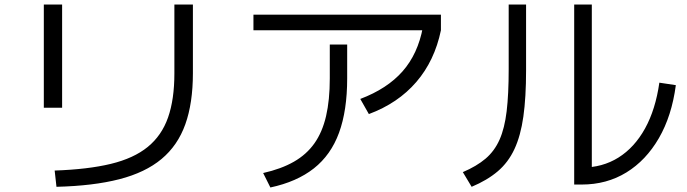

<svg xmlns="http://www.w3.org/2000/svg" viewBox="-20 -787 3040 850"><path d="M222 -32Q369 -37 470.5 -61.5Q572 -86 634 -136.5Q696 -187 724 -267Q752 -347 752 -462V-767H834V-463Q834 -331 800.5 -237Q767 -143 695 -83Q623 -23 508 6.5Q393 36 230 40ZM174 -310V-767H255V-310Z M1145 -21Q1225 -39 1281 -71Q1337 -103 1372 -152.5Q1407 -202 1423.5 -273Q1440 -344 1440 -440V-590H1517V-440Q1517 -298 1481 -199.5Q1445 -101 1369.5 -41.5Q1294 18 1177 43ZM1102 -653V-722H1932V-653ZM1575 -349Q1694 -394 1762 -471Q1830 -548 1852 -666L1932 -653Q1904 -518 1823 -424Q1742 -330 1613 -282Z M2522 30V-767H2600V-5L2555 -45Q2647 -45 2718 -89.5Q2789 -134 2835.5 -218Q2882 -302 2899 -421L2972 -410Q2954 -274 2897 -175.5Q2840 -77 2753 -23.5Q2666 30 2555 30ZM2029 -25Q2090 -51 2129.5 -84.5Q2169 -118 2191.5 -168.5Q2214 -219 2223 -294.5Q2232 -370 2232 -481V-767H2309V-476Q2309 -356 2297 -271Q2285 -186 2257.5 -127Q2230 -68 2183.5 -28.5Q2137 11 2068 40Z"/></svg>

Font: M PLUS 1 Code
Style: Regular
Weight: 400
Designer: Coji Morishita
Foundry: UNDERFOREST DESIGN
Version: Version 1.005